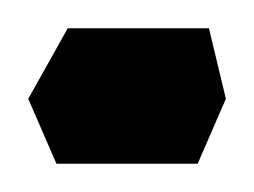

<svg xmlns="http://www.w3.org/2000/svg" viewBox="-40 -116 180 136"><path d="M-20 -46 8 -96H108L120 -46L100 0H0Z"/></svg>

Font: FiraGO
Style: Italic
Weight: 400
Italic angle: -8°
Designer: bBox Type GmbH
Foundry: bBox Type GmbH
Version: Version 1.001